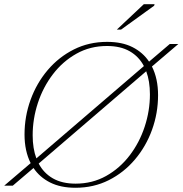

<svg xmlns="http://www.w3.org/2000/svg" viewBox="-34 -878 864 908"><path d="M713.5 -428Q713.5 -343 685 -264.2Q656.5 -185.5 604.2 -123.8Q552 -62 480.5 -26Q409 10 323 10Q252.5 10 203 -15Q153.5 -40 124.5 -83.5L26.5 0H-14L111 -106.5Q82 -164 82 -242Q82 -327 110.5 -405.8Q139 -484.5 191.2 -546.2Q243.5 -608 315 -644Q386.5 -680 472.5 -680Q543.5 -680 592.8 -655Q642 -630 671 -586.5L769 -670H809.5L684.5 -563.5Q713.5 -506 713.5 -428ZM120.5 -238Q120.5 -176 138 -129L646.5 -565.5Q623 -610.5 579.5 -635.5Q536 -660.5 472 -660.5Q392.5 -660.5 327.8 -624.2Q263 -588 216.5 -527.2Q170 -466.5 145.2 -391.2Q120.5 -316 120.5 -238ZM675 -432Q675 -494 657.5 -541L149 -104.5Q172.5 -59.5 216 -34.5Q259.5 -9.5 323.5 -9.5Q403 -9.5 467.8 -45.8Q532.5 -82 579 -142.8Q625.5 -203.5 650.2 -278.8Q675 -354 675 -432ZM518.5 -738 646 -858H697L695 -851L538.5 -738Z"/></svg>

Font: Newsreader 16pt ExtraLight
Style: Italic
Weight: 275
Italic angle: -17°
Designer: Hugues Gentile
Foundry: Production Type
Version: Version 1.003; ttfautohint (v1.8.3)